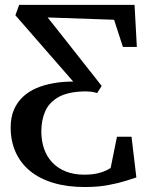

<svg xmlns="http://www.w3.org/2000/svg" viewBox="-20 -763 609 792"><path d="M330 8.5Q256.5 8.5 199.5 -8.8Q142.5 -26 103.5 -58.2Q64.5 -90.5 44.2 -136Q24 -181.5 24 -237Q24 -278.5 37.2 -309.8Q50.5 -341 74.5 -363.5Q98.5 -386 131 -399.8Q163.5 -413.5 202 -420Q221 -423.5 241.2 -425Q261.5 -426.5 282 -426.5L43.5 -700L59 -743H535L544.5 -569.5H487L450.5 -681.5L176.5 -691L236 -616L399.5 -408.5L380.5 -379Q369.5 -383 356.8 -384.5Q344 -386 328.5 -386Q260 -384.5 221.2 -362.5Q182.5 -340.5 166.5 -303.8Q150.5 -267 150.5 -221Q150.5 -181.5 162 -148.8Q173.5 -116 196.2 -92.2Q219 -68.5 252 -55.5Q285 -42.5 327 -42.5Q360 -42.5 382.8 -48Q405.5 -53.5 418.8 -60.2Q432 -67 436.5 -70.5L462.5 -199H522.5L542.5 -31Q528.5 -26.5 498.8 -17Q469 -7.5 426.2 0.5Q383.5 8.5 330 8.5Z"/></svg>

Font: Merriweather 48pt Medium
Style: Regular
Weight: 500
Version: Version 2.100